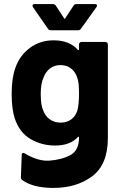

<svg xmlns="http://www.w3.org/2000/svg" viewBox="-20 -719 595 938"><path d="M366 -502Q366 -507 369.5 -510.5Q373 -514 378 -514H495Q500 -514 503.5 -510.5Q507 -507 507 -502V-46Q507 85 430.5 142Q354 199 242 199Q236 199 230 199Q142 197 92 163Q83 157 82 150L86 41Q86 28 93 28Q96 28 100 30Q160 66 210 66Q215 66 220 66Q284 61 325 38Q366 15 366 -47Q366 -50 365 -50.5Q364 -51 363 -51Q362 -51 360 -49Q322 -8 249 -8Q184 -8 129.5 -39.5Q75 -71 52 -141Q37 -187 37 -260Q37 -338 55 -387Q76 -448 126 -485Q176 -522 242 -522Q319 -522 360 -476Q362 -474 363 -474Q364 -474 365 -474.5Q366 -475 366 -478ZM358 -179Q366 -209 366 -261Q366 -292 364 -309Q362 -326 357 -341Q348 -368 327 -384.5Q306 -401 275 -401Q245 -401 224 -384.5Q203 -368 193 -341Q179 -311 179 -260Q179 -204 191 -180Q200 -153 222.5 -136.5Q245 -120 276 -120Q308 -120 329 -136.5Q350 -153 358 -179ZM141 -684Q139 -687 139 -691Q139 -699 149 -699H239Q248 -699 253 -691L293 -630Q295 -627 296 -627Q298 -627 299 -630L339 -691Q344 -699 353 -699H443Q451 -699 452.5 -696Q454 -693 454 -691Q454 -688 451 -684L375 -578Q370 -571 361 -571H228Q219 -571 214 -579Z"/></svg>

Font: LinhAnh
Style: Bold
Weight: 700
Designer: Jeremy Tribby
Foundry: Tribby Type
Version: Version 1.408